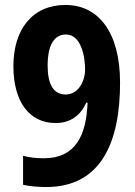

<svg xmlns="http://www.w3.org/2000/svg" viewBox="-20 -744 543 774"><path d="M464 -411C464 -615 376 -724 244 -724C111 -724 34 -626 34 -477C34 -337 96 -248 204 -248C265 -248 304 -279 328 -330H333C328 -196 283 -106 157 -106C126 -106 98 -109 73 -116V1C100 7 136 10 166 10C388 10 464 -171 464 -411ZM246 -605C307 -605 323 -516 323 -464C323 -418 297 -363 244 -363C196 -363 172 -404 172 -479C172 -565 200 -605 246 -605Z"/></svg>

Font: Noto Sans Hebrew Condensed
Style: Bold
Weight: 700
Width: 3
Designer: Monotype Design Team
Foundry: Monotype Imaging Inc.
Version: Version 2.004